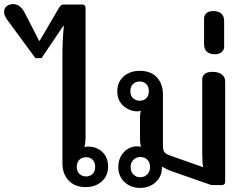

<svg xmlns="http://www.w3.org/2000/svg" viewBox="-80 -904 1195 938"><path d="M225 -106V-635Q225 -710 232 -776H228L123 -620H93L-46 -809Q-60 -829 -60 -845Q-60 -864 -47 -874Q-34 -884 -16 -884Q19 -884 41 -841L111 -705H114L210 -869Q218 -882 231 -882H322Q329 -882 333.5 -877.5Q338 -873 338 -866V-232Q338 -212 333 -185Q341 -188 349 -188Q391 -188 419.5 -162Q448 -136 448 -90Q448 -45 417 -17.5Q386 10 339 10Q285 10 255 -22.5Q225 -55 225 -106ZM385 -89Q385 -111 372.5 -123.5Q360 -136 341 -136Q321 -136 308 -123.5Q295 -111 295 -89Q295 -67 308 -54.5Q321 -42 341 -42Q360 -42 372.5 -54.5Q385 -67 385 -89Z M498 -87Q498 -132 525 -160.5Q552 -189 590 -189Q602 -189 609 -187Q604 -201 604 -224V-331Q604 -348 608 -363Q599 -360 592 -360Q553 -360 523 -386.5Q493 -413 493 -458Q493 -503 524 -530.5Q555 -558 602 -558Q657 -558 686.5 -526Q716 -494 716 -442V-193Q716 -170 723.5 -160.5Q731 -151 751 -144L913 -87Q908 -106 908 -156V-517Q908 -533 920.5 -543Q933 -553 957 -553Q987 -553 1003.5 -540.5Q1020 -528 1020 -505V-16Q1020 0 1004 0H952L766 -65Q741 -73 711 -90V-84Q711 -42 680.5 -14Q650 14 604 14Q559 14 528.5 -14.5Q498 -43 498 -87ZM647 -459Q647 -481 634.5 -493.5Q622 -506 602 -506Q583 -506 570 -493.5Q557 -481 557 -459Q557 -436 570 -424Q583 -412 602 -412Q622 -412 634.5 -424Q647 -436 647 -459ZM653 -87Q653 -111 639.5 -124Q626 -137 605 -137Q586 -137 572 -123.5Q558 -110 558 -87Q558 -65 572 -51.5Q586 -38 605 -38Q625 -38 639 -51.5Q653 -65 653 -87Z M917 -687V-814Q917 -830 929 -840Q941 -850 961 -850Q988 -850 1001.5 -837.5Q1015 -825 1015 -802V-675Q1015 -660 1003 -649.5Q991 -639 971 -639Q944 -639 930.5 -651.5Q917 -664 917 -687Z"/></svg>

Font: MaitreeSemiBold
Style: Regular
Weight: 600
Designer: CadsonDemak Team
Foundry: CadsonDemak
Version: Version 1.000